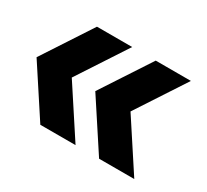

<svg xmlns="http://www.w3.org/2000/svg" viewBox="-87 -571 687 637"><g transform="rotate(30 256.5 -253.0)"><path d="M122.9 -65 0 -252.9 122.9 -440.8H257.8L134.9 -252.9L257.8 -65ZM348 -65 225 -252.9 348 -440.8H482.8L359.9 -252.9L482.8 -65Z"/></g></svg>

Font: Science Gothic
Style: Regular
Weight: 400
Designer: Thomas Phinney, Vassil Kateliev, Brandon Buerkle
Foundry: Font Detective LLC
Version: Version 1.018